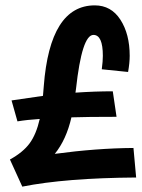

<svg xmlns="http://www.w3.org/2000/svg" viewBox="-20 -674 527 715"><path d="M333 -654Q394 -654 428.5 -600.5Q463 -547 463 -466Q463 -440 457 -406L359 -416Q363 -446 363 -466Q363 -544 328 -544Q285 -544 263 -343L261 -329Q334 -334 400 -334L414 -239Q305 -239 246 -237Q227 -154 184 -101Q339 -122 477 -123L487 -13Q223 -11 63 21L17 -80Q66 -107 90.5 -140.5Q115 -174 128 -231Q81 -228 45 -222L23 -300Q95 -311 140 -317L143 -353Q166 -654 333 -654Z"/></svg>

Font: Boogaloo
Style: Regular
Weight: 400
Designer: John Vargas Beltran
Foundry: John Vargas Beltran
Version: Version 1.002